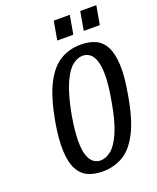

<svg xmlns="http://www.w3.org/2000/svg" viewBox="-163 -985 890 1090"><g transform="rotate(-20 282.5 -440.0)"><path d="M266 10Q215 10 177.5 -7.5Q140 -25 118.5 -66Q97 -107 94 -176.5Q91 -246 109 -350Q134 -488 174.5 -566.5Q215 -645 270 -677.5Q325 -710 393 -710Q445 -710 482.5 -692.5Q520 -675 541 -634Q562 -593 565 -523.5Q568 -454 549 -350Q526 -212 485.5 -133Q445 -54 390 -22Q335 10 266 10ZM277 -53Q308 -53 340 -78Q372 -103 400.5 -167.5Q429 -232 449 -350Q465 -439 465.5 -496.5Q466 -554 454.5 -587Q443 -620 424 -633.5Q405 -647 382 -647Q351 -647 319.5 -622Q288 -597 259.5 -532.5Q231 -468 209 -350Q194 -261 193.5 -203.5Q193 -146 204.5 -113Q216 -80 235 -66.5Q254 -53 277 -53ZM437 -777 457 -890H554L534 -777ZM277 -777 297 -890H394L374 -777Z"/></g></svg>

Font: Cuprum Medium
Style: Italic
Weight: 500
Italic angle: -10°
Version: Version 3.000